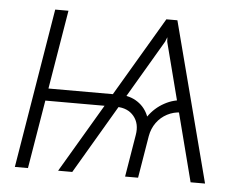

<svg xmlns="http://www.w3.org/2000/svg" viewBox="-43 -574 800 626"><g transform="rotate(5 357.0 -261.0)"><path d="M602.1 0 486.3 -449.7 481.9 -522.5H513.2L649.4 0ZM26.9 0 113.3 -522.5H156.7L69.8 0ZM85 -224.1 91.3 -264.2H337.4L331.1 -224.1ZM387.7 0 410.6 -138.2Q417 -175.3 397.2 -199.5Q377.4 -223.6 340.8 -224.1L347.2 -264.2Q380.9 -264.2 406 -247.3Q431.2 -230.5 442.4 -201.2Q462.9 -230.5 493.7 -247.3Q524.4 -264.2 558.1 -264.2L551.8 -224.1Q527.3 -223.6 506.3 -212.6Q485.4 -201.7 471.4 -182.4Q457.5 -163.1 453.1 -138.2L430.2 0ZM168.5 0 477.1 -522.5H508.3L479.5 -449.7L214.8 0Z"/></g></svg>

Font: Inter 28pt ExtraLight
Style: Italic
Weight: 250
Italic angle: -9.3988°
Designer: Rasmus Andersson
Foundry: rsms
Version: Version 4.001;git-66647c0bb